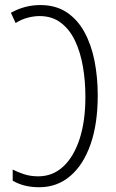

<svg xmlns="http://www.w3.org/2000/svg" viewBox="-20 -745 467 774"><path d="M138.2 9.8Q75.7 9.8 31.2 -16.6V-61.5Q49.8 -51.8 75.9 -43Q102.1 -34.2 134.3 -34.2Q192.9 -34.2 235.6 -74.2Q278.3 -114.3 301.5 -186.8Q324.7 -259.3 324.2 -356.9Q324.2 -418.9 314.2 -476.8Q304.2 -534.7 282.5 -580.6Q260.7 -626.5 225.3 -653.3Q189.9 -680.2 139.6 -680.2Q116.7 -680.2 91.6 -673.6Q66.4 -667 43 -652.3L23.9 -693.4Q79.1 -724.6 142.6 -724.6Q204.6 -724.6 248.5 -695.6Q292.5 -666.5 320.3 -615.7Q348.1 -564.9 361.1 -499.3Q374 -433.6 374 -360.4Q374 -246.1 345 -163.1Q315.9 -80.1 262.9 -35.2Q210 9.8 138.2 9.8Z"/></svg>

Font: Open Sans Condensed Light
Style: Regular
Weight: 300
Width: 3
Designer: Monotype Design Team
Foundry: Monotype Imaging Inc.
Version: Version 3.003; ttfautohint (v1.8.4)